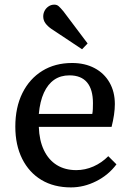

<svg xmlns="http://www.w3.org/2000/svg" viewBox="-20 -792 559 826"><path d="M285.2 14.2Q211.9 14.2 158.4 -17.8Q105 -49.8 75.4 -108.9Q45.9 -168 45.9 -247.1Q45.9 -330.1 76.4 -391.6Q106.9 -453.1 161.9 -487.1Q216.8 -521 290 -521Q345.2 -521 386.7 -499Q428.2 -477.1 451.2 -437Q474.1 -397 474.1 -344.2Q474.1 -323.2 470.5 -298.1Q466.8 -272.9 460 -246.1H147Q148.9 -188 168.9 -146Q189 -104 224.4 -82Q259.8 -60.1 308.1 -60.1Q346.2 -60.1 382.1 -75.9Q418 -91.8 445.8 -120.1L481 -85Q446.8 -39.1 394 -12.5Q341.3 14.2 285.2 14.2ZM147 -301.8H377Q378.9 -311.5 379.4 -323.2Q379.9 -335 379.9 -348.1Q379.9 -407.2 354.5 -437.5Q329.1 -467.8 278.8 -467.8Q240.7 -467.8 213.4 -449Q186 -430.2 168.9 -393.1Q151.9 -356 147 -301.8ZM333 -580.1 200.7 -668Q184.6 -679.2 175.3 -692.1Q166 -705.1 166 -721.2Q166 -734.4 171.9 -745.6Q177.7 -756.8 188.7 -764.4Q199.7 -772 213.9 -772Q225.1 -772 232.9 -764.9Q240.7 -757.8 252.9 -743.2L356.9 -605Z"/></svg>

Font: Literata
Style: Regular
Weight: 400
Designer: Latin by Veronika Burian and Jose Scaglione. Greek by Irene Vlachou. Cyrillic by Vera Evstafieva.
Foundry: TypeTogether
Version: Version 3.002